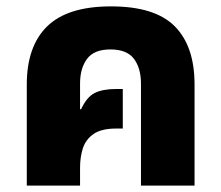

<svg xmlns="http://www.w3.org/2000/svg" viewBox="-20 -582 694 602"><path d="M64 0V-317Q64 -437 128 -499.5Q192 -562 328 -562Q466 -562 528 -499.5Q590 -437 590 -317V0H422V-320Q422 -368 400 -397.5Q378 -427 326 -427Q275 -427 253 -397.5Q231 -368 231 -320V-240L234 -239Q252 -278 277 -290.5Q302 -303 345 -303H365V-179H345Q298 -179 273.5 -162Q249 -145 240 -117.5Q231 -90 231 -56V0Z"/></svg>

Font: Noto Sans Thai ExtraBold
Style: Regular
Weight: 800
Version: Version 2.001